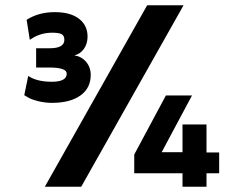

<svg xmlns="http://www.w3.org/2000/svg" viewBox="-20 -708 926 728"><path d="M609 -346H708L593 -131H672V-236H763V-130H811V-51H763V0H672V-51H489V-122ZM676 -688 288 0H150L538 -688ZM117 -525H168Q224 -525 224 -557Q224 -573 213.5 -578.5Q203 -584 178 -584Q137 -584 104 -564L93 -557L81 -633Q127 -662 187 -662Q247 -662 279.5 -637Q312 -612 312 -569Q312 -542 298 -522.5Q284 -503 262 -498Q289 -494 306.5 -473.5Q324 -453 324 -424Q324 -374 285 -346Q246 -318 177 -318Q149 -318 122.5 -325Q96 -332 84 -340L72 -347L87 -420Q120 -398 176.5 -398Q233 -398 233 -429Q233 -452 166 -452H117Z"/></svg>

Font: Gudea
Style: Bold
Weight: 700
Designer: Agustina Mingote
Foundry: Agustina Mingote
Version: Version 1.002